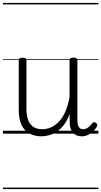

<svg xmlns="http://www.w3.org/2000/svg" viewBox="-20 -905 686 1300"><path d="M260 18Q216 18 181 0Q146 -18 126.5 -57.5Q107 -97 107 -161V-496Q107 -506 113 -510Q119 -514 132 -514Q146 -514 152.5 -510Q159 -506 159 -496V-167Q159 -123 170.5 -92.5Q182 -62 205.5 -46Q229 -30 266 -30Q296 -30 324.5 -42.5Q353 -55 378 -80.5Q403 -106 422 -148Q441 -190 451 -248V-497Q451 -506 457.5 -510.5Q464 -515 478 -515Q491 -515 497.5 -510.5Q504 -506 504 -497V-92Q504 -72 508 -58Q512 -44 520.5 -37Q529 -30 543 -30Q554 -30 564 -34.5Q574 -39 584.5 -48Q595 -57 605 -71Q610 -78 616.5 -78Q623 -78 631 -72Q637 -67 638.5 -60.5Q640 -54 636 -48Q625 -28 608.5 -13Q592 2 573 10Q554 18 534 18Q514 18 499.5 12Q485 6 474 -6Q463 -18 457.5 -35.5Q452 -53 452 -76L451 -133Q436 -90 413.5 -60.5Q391 -31 365 -14Q339 3 312 10.5Q285 18 260 18ZM0 365H646V375H0ZM0 -20H646V0H0ZM0 -505H646V-500H0ZM0 -885H646V-875H0Z"/></svg>

Font: Playwrite IT Moderna Guides
Style: Regular
Weight: 400
Designer: Veronika Burian, José Scaglione
Foundry: TypeTogether
Version: Version 1.003